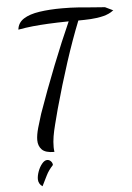

<svg xmlns="http://www.w3.org/2000/svg" viewBox="-64 -767 747 1088"><g transform="rotate(-5 309.5 -222.5)"><path d="M217 87Q166 87 146 66Q126 45 126 12Q126 -17 137.5 -57.5Q149 -98 161 -135Q183 -198 208.5 -266Q234 -334 260.5 -401Q287 -468 313 -530Q339 -592 362 -643Q294 -642 245.5 -639.5Q197 -637 157.5 -633Q118 -629 74 -621Q78 -660 111.5 -681.5Q145 -703 202 -711.5Q259 -720 331 -720Q381 -720 422 -717Q463 -714 500.5 -710.5Q538 -707 574 -705Q604 -690 613.5 -686Q623 -682 617 -682Q594 -664 559.5 -655.5Q525 -647 488 -645Q451 -643 417 -643Q375 -538 334.5 -413Q294 -288 257 -154Q244 -104 234.5 -67.5Q225 -31 220 -1Q215 29 215 60Q215 65 215.5 71.5Q216 78 217 87ZM133 275Q122 268 116 257Q110 246 110 233Q110 213 119 188.5Q128 164 142.5 146.5Q157 129 172 129Q184 129 193 138.5Q202 148 202 160Q176 188 163 214.5Q150 241 133 275Z"/></g></svg>

Font: Dancing Script SemiBold
Style: Regular
Weight: 600
Designer: Pablo Impallari
Foundry: Pablo Impallari
Version: Version 2.001